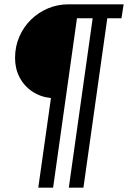

<svg xmlns="http://www.w3.org/2000/svg" viewBox="-20 -706 595 893"><path d="M158 167 217 -250Q168 -255 130 -280.5Q92 -306 71 -346.5Q50 -387 50 -436Q50 -489 69.5 -534.5Q89 -580 123.5 -614Q158 -648 203 -667Q248 -686 300 -686H555L545 -621H479L368 167H300L411 -621H338L227 167Z"/></svg>

Font: Chivo Medium Medium
Style: Italic
Weight: 500
Italic angle: -8.05°
Version: Version 2.002